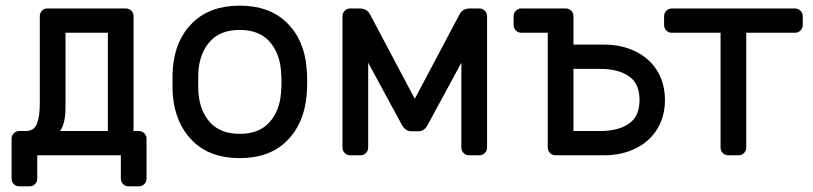

<svg xmlns="http://www.w3.org/2000/svg" viewBox="-20 -550 2878 680"><path d="M147 -520H426Q437 -520 445 -512Q453 -504 453 -493V-86H472Q483 -86 491 -78Q499 -70 499 -59V83Q499 94 491 102Q483 110 472 110H435Q424 110 416 102Q408 94 408 83V0H112V83Q112 94 104 102Q96 110 85 110H48Q37 110 29 102Q21 94 21 83V-59Q21 -70 29 -78Q37 -86 48 -86H71Q101 -86 111 -112Q121 -138 121 -185V-493Q121 -504 128.5 -512Q136 -520 147 -520ZM212 -434V-169Q212 -114 193 -86H362V-434Z M1068 -259Q1068 -235 1066 -213Q1057 -111 995.5 -50.5Q934 10 829 10Q724 10 662.5 -50.5Q601 -111 592 -213Q591 -224 591 -259Q591 -296 592 -307Q600 -409 662 -469.5Q724 -530 829 -530Q934 -530 996 -469.5Q1058 -409 1066 -307Q1068 -285 1068 -259ZM829 -444Q762 -444 725.5 -405Q689 -366 683 -302Q682 -290 682 -259Q682 -229 683 -218Q689 -154 725.5 -115Q762 -76 829 -76Q896 -76 932.5 -115Q969 -154 975 -218Q977 -240 977 -259Q977 -278 975 -302Q969 -366 932.5 -405Q896 -444 829 -444Z M1608 -500Q1612 -508 1621 -514Q1630 -520 1645 -520H1678Q1689 -520 1697 -512Q1705 -504 1705 -493V-27Q1705 -16 1697 -8Q1689 0 1678 0H1641Q1630 0 1622 -8Q1614 -16 1614 -27V-328L1496 -110Q1484 -85 1461 -85H1437Q1415 -85 1402 -110L1284 -328V-27Q1284 -16 1276 -8Q1268 0 1257 0H1220Q1209 0 1201 -8Q1193 -16 1193 -27V-493Q1193 -504 1201 -512Q1209 -520 1220 -520H1253Q1268 -520 1277 -514Q1286 -508 1290 -500L1449 -200Z M1920 -434H1826Q1815 -434 1807 -442Q1799 -450 1799 -461V-493Q1799 -504 1807 -512Q1815 -520 1826 -520H1984Q1995 -520 2003 -512Q2011 -504 2011 -493V-392H2119Q2182 -392 2231.5 -367.5Q2281 -343 2308 -298.5Q2335 -254 2335 -196Q2335 -138 2308 -93.5Q2281 -49 2231.5 -24.5Q2182 0 2119 0H1947Q1936 0 1928 -8Q1920 -16 1920 -27ZM2011 -306V-86H2105Q2170 -86 2207.5 -112Q2245 -138 2245 -196Q2245 -254 2207.5 -280Q2170 -306 2105 -306Z M2823 -493V-461Q2823 -450 2815 -442Q2807 -434 2796 -434H2623V-27Q2623 -16 2615 -8Q2607 0 2596 0H2559Q2548 0 2540 -8Q2532 -16 2532 -27V-434H2359Q2348 -434 2340 -442Q2332 -450 2332 -461V-493Q2332 -504 2340 -512Q2348 -520 2359 -520H2796Q2807 -520 2815 -512Q2823 -504 2823 -493Z"/></svg>

Font: Rubik
Style: Regular
Weight: 400
Designer: Hubert & Fischer
Foundry: Hubert & Fischer
Version: Version 1.100